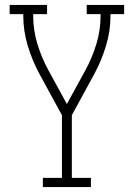

<svg xmlns="http://www.w3.org/2000/svg" viewBox="-20 -540 540 775"><path d="M153 215V178H230V-75L194 -141L139 -242Q110 -296 92 -355.5Q74 -415 74 -476V-483H19V-520H170V-483H114V-476Q114 -419 130.5 -364Q147 -309 174 -259L250 -120L326 -259Q353 -309 369.5 -364Q386 -419 386 -476V-483H330V-520H481V-483H426V-476Q426 -415 408 -355.5Q390 -296 361 -242L270 -75V178H347V215Z"/></svg>

Font: Iosevka Curly Slab Extralight
Style: Regular
Weight: 200
Monospace: yes
Designer: Belleve Invis
Foundry: Belleve Invis
Version: Version 22.1.2; ttfautohint (v1.8.4)